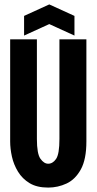

<svg xmlns="http://www.w3.org/2000/svg" viewBox="-20 -838 437 869"><path d="M198 11Q147 11 114 -9Q81 -29 61.5 -61Q42 -93 34 -129Q26 -165 26 -198V-660H147V-209Q147 -142 163 -119.5Q179 -97 198 -97Q219 -97 234 -119Q249 -141 249 -209V-660H371V-198Q371 -117 346 -71.5Q321 -26 281.5 -7.5Q242 11 198 11ZM89 -677V-766L203 -818L317 -766V-677L203 -729Z"/></svg>

Font: Bricolage Grotesque 48pt Condensed SemiBold
Style: Regular
Weight: 600
Width: 3
Designer: Mathieu Triay
Foundry: Atelier Triay
Version: Version 1.000; ttfautohint (v1.8.4.7-5d5b);gftools[0.9.32]